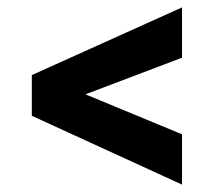

<svg xmlns="http://www.w3.org/2000/svg" viewBox="-20 -509 600 519"><path d="M472 -10 66 -196V-306L472 -489V-353L211 -254L472 -146Z"/></svg>

Font: Titillium Web SemiBold
Style: Regular
Weight: 600
Designer: Mohamed Gaber, Accademia di Belle Arti di Urbino
Foundry: Kief Type Foundry, Accademia di Belle Arti di Urbino
Version: Version 3.000; ttfautohint (v1.8.4)